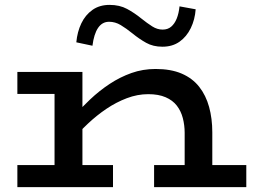

<svg xmlns="http://www.w3.org/2000/svg" viewBox="-20 -765 1034 785"><path d="M735 0V-222Q735 -253 727.5 -282Q720 -311 703 -333Q686 -355 657 -367.5Q628 -380 586 -380Q542 -380 498.5 -363.5Q455 -347 415 -320Q375 -293 339.5 -259.5Q304 -226 275 -192V-283Q310 -322 348 -358Q386 -394 428.5 -422Q471 -450 517.5 -466.5Q564 -483 616 -483Q679 -483 723 -464Q767 -445 794.5 -410Q822 -375 835 -327.5Q848 -280 848 -224V0ZM51 0V-90H442V0ZM203 0V-471H317V0ZM51 -381V-471H292V-381ZM610 0V-90H987V0ZM644 -574Q606 -574 577.5 -590Q549 -606 522 -628Q496 -649 473.5 -662.5Q451 -676 426 -676Q398 -676 381 -651Q364 -626 358 -578L292 -592Q296 -635 312.5 -669.5Q329 -704 358 -724.5Q387 -745 428 -745Q469 -745 499.5 -728.5Q530 -712 557 -690Q582 -670 602.5 -657Q623 -644 645 -644Q666 -644 680 -656Q694 -668 702.5 -689Q711 -710 714 -739L780 -727Q777 -685 760 -650Q743 -615 714 -594.5Q685 -574 644 -574Z"/></svg>

Font: BioRhyme SemiExpanded Medium
Style: Regular
Weight: 500
Width: 6
Designer: Aoife Mooney
Foundry: Aoife Mooney Type
Version: Version 1.600;gftools[0.9.33]